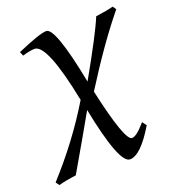

<svg xmlns="http://www.w3.org/2000/svg" viewBox="-152 -573 758 846"><g transform="rotate(-20 227.0 -150.5)"><path d="M314 178.7Q263.7 178.7 210.4 -90.3Q160.2 -1 64.9 163.1Q16.1 169.4 -17.6 178.7L-29.3 162.1Q102.5 17.6 198.7 -142.1Q142.6 -422.9 84.5 -422.9Q65.4 -422.9 27.3 -412.1L19.5 -431.2Q129.4 -479 159.7 -479Q202.1 -479 254.9 -207.5Q360.4 -394 389.2 -464.8Q444.8 -472.2 471.7 -480L482.9 -463.9Q382.3 -341.3 266.1 -156.2Q321.3 93.3 354.5 93.3Q376.5 93.3 419.4 42.5L434.1 62.5Q364.7 178.7 314 178.7Z"/></g></svg>

Font: Kelvinch
Style: Italic
Weight: 400
Italic angle: -10°
Designer: Paul James Miller
Foundry: High-Logic / Made with FontCreator
Version: Version 3.40;July 22, 2017;FontCreator 11.0.0.2388 64-bit